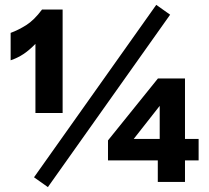

<svg xmlns="http://www.w3.org/2000/svg" viewBox="-20 -742 852 783"><path d="M124.5 -281.2V-563Q99.1 -537.1 75.7 -521.5Q52.2 -505.9 23.4 -496.1V-607.9Q54.2 -619.1 86.7 -639.4Q119.1 -659.7 151.4 -703.1H235.4V-281.2ZM175.3 21 118.7 -19 617.2 -722.2 673.8 -682.1ZM623.5 0V-125.5L631.3 -139.6V-347.7L658.7 -345.2L496.1 -138.2L483.4 -175.3H790V-87.9H420.4V-169.4L624 -421.9H734.4V0Z"/></svg>

Font: Schibsted Grotesk
Style: Bold
Weight: 700
Designer: Bakken & Baeck AS, Henrik Kongsvoll
Foundry: Schibsted ASA
Version: Version 1.100;gftools[0.9.25]